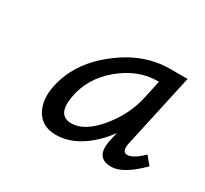

<svg xmlns="http://www.w3.org/2000/svg" viewBox="-86 -787 650 608"><g transform="rotate(30 239.5 -483.0)"><path d="M455 -393 479 -364Q417 -302 374 -302Q314 -302 330 -374L337 -404Q303 -357 260 -329.5Q217 -302 172 -302Q122 -302 100 -339Q78 -376 89 -430Q108 -525 196 -594.5Q284 -664 381 -664H445L385 -390Q380 -360 400 -360Q420 -360 455 -393ZM196 -358Q244 -358 293 -417Q342 -476 357 -546L371 -611H367Q295 -611 232 -558.5Q169 -506 156 -430Q144 -358 196 -358Z"/></g></svg>

Font: EauTest Medium
Style: Italic
Weight: 500
Italic angle: -12°
Designer: Christian Thalmann (Catharsis Fonts)
Version: Version 0.001;PS 000.001;hotconv 1.0.88;makeotf.lib2.5.64775